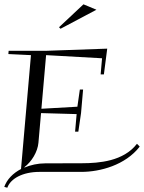

<svg xmlns="http://www.w3.org/2000/svg" viewBox="-21 -795 667 888"><path d="M252 -669 259 -662 425 -750 365 -775ZM341.3 -186 353.8 -272 363.3 -381H348.3L336.9 -301.5L170.5 -292L183.9 -445L192.2 -540L451 -525.5L444.5 -451H459.5L474.9 -570L191 -560H19L17.7 -545L122.2 -540L76.2 -13.3C38.8 6.1 10.9 35.1 -1.3 69.3L12.8 73.2C27.8 31.2 83.3 0 162 0H355C441.5 0 558.7 -31 625.2 -117L612.4 -130C550.3 -49 437.2 -40.3 358.5 -40L188 -39.5C153.1 -39.4 121 -32 92 -20V-22C125 -47 153.1 -92.3 156.8 -135L168.8 -271.9L333.4 -267.3L326.3 -186Z"/></svg>

Font: Galberik
Style: Regular
Weight: 400
Designer: Gluk
Foundry: Gluk
Version: Version 0.50